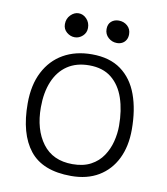

<svg xmlns="http://www.w3.org/2000/svg" viewBox="-82 -778 750 864"><g transform="rotate(10 293.0 -345.5)"><path d="M300.5 18Q170.5 18 111.2 -56.5Q52 -131 52 -270Q52 -354.5 82.8 -414.2Q113.5 -474 169 -505.8Q224.5 -537.5 299 -537.5Q380.5 -537.5 432.5 -499.5Q484.5 -461.5 509.2 -393.5Q534 -325.5 534 -234.5Q534 -158 506 -101.2Q478 -44.5 425.8 -13.2Q373.5 18 300.5 18ZM297.5 -35.5Q347 -35.5 381 -53.8Q415 -72 435.5 -102.5Q456 -133 465.2 -169.2Q474.5 -205.5 474.5 -241.5Q474.5 -312 455.8 -367.5Q437 -423 397.5 -454.8Q358 -486.5 296 -486.5Q237 -486.5 196.2 -459Q155.5 -431.5 134.5 -381.2Q113.5 -331 113.5 -263Q113.5 -161.5 160.5 -98.5Q207.5 -35.5 297.5 -35.5ZM208.5 -599.5Q188.5 -599.5 171.8 -613.5Q155 -627.5 155 -650.5Q155 -675.5 171.5 -692.2Q188 -709 208 -709Q229 -709 244.8 -692.2Q260.5 -675.5 260.5 -651Q260.5 -629 244.5 -614.2Q228.5 -599.5 208.5 -599.5ZM400 -607Q377.5 -607 360.5 -622.2Q343.5 -637.5 343.5 -661Q343.5 -683.5 357.2 -695.8Q371 -708 391.5 -708Q414.5 -708 431 -693.5Q447.5 -679 447.5 -655Q447.5 -640 441.2 -629.2Q435 -618.5 424.5 -612.8Q414 -607 400 -607Z"/></g></svg>

Font: Grandstander Thin ExtraLight
Style: Regular
Weight: 250
Version: Version 1.200